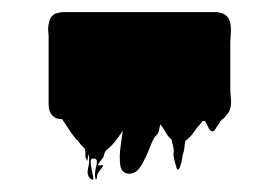

<svg xmlns="http://www.w3.org/2000/svg" viewBox="-20 -591 459 316"><path d="M353 -402Q350 -397 345 -394Q342 -391 341.5 -389.5Q341 -388 338 -384Q337 -383 334.5 -378.5Q332 -374 329 -375Q325 -376 322.5 -382Q320 -388 317 -392H314Q313 -392 313 -391.5Q313 -391 313 -391Q312 -390 311 -388.5Q310 -387 308 -385Q304 -381 300.5 -375.5Q297 -370 292 -365Q288 -361 285 -359Q284 -354 283.5 -348Q283 -342 281 -337Q280 -333 279.5 -328.5Q279 -324 277 -319Q275 -312 273 -312Q271 -312 270.5 -315Q270 -318 269 -320Q265 -335 265.5 -337.5Q266 -340 266 -343.5Q266 -347 262 -362Q260 -363 258 -365.5Q256 -368 256 -368Q255 -369 255 -369.5Q255 -370 254 -371Q252 -375 249.5 -378.5Q247 -382 245 -385Q245 -385 244.5 -385.5Q244 -386 244 -387L241 -374Q240 -371 237.5 -368.5Q235 -366 233 -363Q229 -355 225.5 -345.5Q222 -336 217 -327Q214 -320 208.5 -313Q203 -306 194 -305Q180 -305 178 -319Q176 -333 178.5 -350.5Q181 -368 182 -375Q181 -375 181 -374.5Q181 -374 181 -374Q178 -370 173.5 -363.5Q169 -357 164 -352L162 -350Q157 -345 154 -343Q152 -340 150 -332Q141 -321 141.5 -319.5Q142 -318 145.5 -319Q149 -320 149.5 -318.5Q150 -317 141 -306Q140 -304 139.5 -299Q139 -294 137 -297Q135 -305 138.5 -318Q142 -331 133 -330Q128 -330 129.5 -320Q131 -310 133 -301.5Q135 -293 130 -296Q122 -302 125 -314Q128 -326 126 -336Q125 -338 124.5 -331.5Q124 -325 123 -327Q120 -332 120.5 -337.5Q121 -343 119 -347Q119 -347 112 -354Q111 -356 109.5 -358Q108 -360 106 -361L99 -370L98 -371L94 -377Q93 -379 92 -380.5Q91 -382 90 -383Q90 -384 89.5 -384Q89 -384 89 -385L82 -395H77Q76 -396 74.5 -396Q73 -396 71 -397Q64 -402 62 -407.5Q60 -413 60 -420V-533Q58 -545 61 -555Q61 -558 65 -564Q68 -567 70 -568Q71 -569 73 -569Q79 -571 82 -571H337Q340 -571 346 -569Q352 -567 356 -561Q360 -554 360 -543Q360 -537 359.5 -531.5Q359 -526 359 -521V-445Q359 -438 360 -429.5Q361 -421 359 -413Q357 -405 353 -402Z"/></svg>

Font: Rubik Wet Paint
Style: Regular
Weight: 400
Designer: Hubert and Fischer, NaN
Foundry: Hubert and Fischer, NaN
Version: Version 2.200